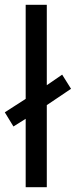

<svg xmlns="http://www.w3.org/2000/svg" viewBox="-29 -780 316 800"><path d="M78 0V-285L27 -253L-9 -312L78 -368V-760H166V-425L230 -469L267 -410L166 -342V0Z"/></svg>

Font: Noto Sans Mayan Numerals
Style: Regular
Weight: 400
Designer: Monotype Design Team
Foundry: Monotype Imaging Inc.
Version: Version 2.001; ttfautohint (v1.8.4.7-5d5b)